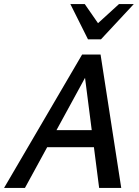

<svg xmlns="http://www.w3.org/2000/svg" viewBox="-32 -927 688 947"><path d="M457 0 380 -601H419L91 0H-12L373 -658H464L566 0ZM142 -201 189 -285H461L485 -201ZM402 -733 431 -794 555 -907H628L466 -733ZM402 -733 315 -907H386L463 -796L466 -733Z"/></svg>

Font: Ysabeau SemiBold
Style: Italic
Weight: 600
Italic angle: -12°
Designer: Christian Thalmann (Catharsis Fonts)
Version: Version 2.002